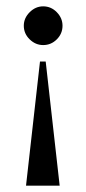

<svg xmlns="http://www.w3.org/2000/svg" viewBox="-20 -580 272 605"><path d="M116 -438Q92 -438 73.5 -456Q55 -474 55 -499Q55 -523 73.5 -541.5Q92 -560 116 -560Q141 -560 159 -541.5Q177 -523 177 -499Q177 -474 159 -456Q141 -438 116 -438ZM62 5 106 -386H124L168 5Z"/></svg>

Font: Spectral SC
Style: Regular
Weight: 400
Designer: Jean-Baptiste Levee
Foundry: Production Type
Version: Version 2.001